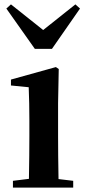

<svg xmlns="http://www.w3.org/2000/svg" viewBox="-20 -856 386 876"><path d="M217 -633H139L9 -817L30 -836L177 -719L324 -836L345 -817ZM245 -385V-235Q245 -153 247 -39L314 -31V0H39V-31L112 -40Q114 -154 114 -235V-306Q114 -386 111 -458L30 -466V-493L235 -550L248 -541Z"/></svg>

Font: Swei Spring CJKtc
Style: Bold
Weight: 700
Version: Version 1.021